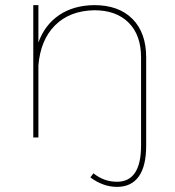

<svg xmlns="http://www.w3.org/2000/svg" viewBox="-20 -537 684 750"><path d="M551 -313V32Q551 112 522 152.5Q493 193 437 193Q383 193 333 156L345 140Q386 173 437 173Q484 173 507.5 137.5Q531 102 531 32V-313Q531 -400 482.5 -448.5Q434 -497 348 -497Q252 -495 195 -438Q138 -381 130 -281V0H110V-517H130V-371Q155 -440 211 -478Q267 -516 348 -517Q444 -517 497.5 -463Q551 -409 551 -313Z"/></svg>

Font: Gontserrat Thin
Style: Regular
Weight: 250
Designer: Julieta Ulanovsky
Foundry: Julieta Ulanovsky
Version: Version 6.001